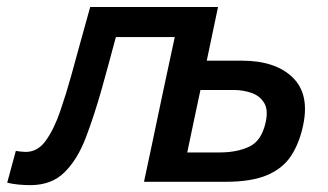

<svg xmlns="http://www.w3.org/2000/svg" viewBox="-62 -517 934 546"><path d="M24 9.5Q8 9.5 -10 7.8Q-28 6 -41.5 2.5L-17 -88Q-9.5 -86.5 -1.5 -85.8Q6.5 -85 11.5 -85Q45.5 -85 68.8 -117.8Q92 -150.5 109.2 -200.8Q126.5 -251 141 -303.5Q154.5 -353.5 168.2 -402.5Q182 -451.5 194.5 -497H558Q550 -457.5 542 -420.8Q534 -384 526 -344.5H625.5Q720.5 -344.5 769.8 -297.2Q819 -250 800 -160.5Q789.5 -110.5 766.2 -74.5Q743 -38.5 698.2 -19.2Q653.5 0 578.5 0H347.5Q359 -53.5 369.8 -104.8Q380.5 -156 393.5 -217.5L404 -267Q413 -309.5 420.5 -344.2Q428 -379 435 -411.5H267.5Q257.5 -374 247.2 -336.2Q237 -298.5 227 -263Q205.5 -187 181.8 -125Q158 -63 121.2 -26.8Q84.5 9.5 24 9.5ZM470.5 -83.5H562.5Q612 -83.5 647 -100Q682 -116.5 693.5 -169.5Q701.5 -205.5 688.5 -225.5Q675.5 -245.5 652 -253.2Q628.5 -261 605 -261H508Q498 -214 489.2 -172.8Q480.5 -131.5 470.5 -83.5Z"/></svg>

Font: Commissioner Medium
Style: Italic
Weight: 500
Italic angle: -12°
Designer: Kostas Bartsokas
Foundry: Kostas Bartsokas
Version: Version 1.000; ttfautohint (v1.8.3)